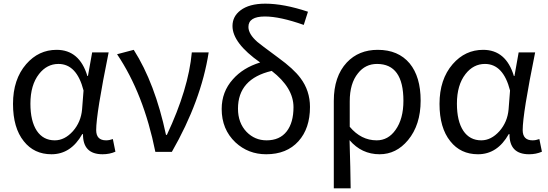

<svg xmlns="http://www.w3.org/2000/svg" viewBox="-20 -829 2993 1048"><path d="M110 -58Q51 -131 51 -262Q51 -396 123 -479Q191 -557 289 -557Q414 -557 457 -414H460L483 -543H573Q505 -208 505 -119Q505 -63 559 -63Q577 -63 596 -70L610 -1Q578 13 540 13Q432 13 433 -97H429Q367 13 261 13Q166 13 110 -58ZM378 -113Q422 -163 428 -232L436 -335Q399 -480 299 -480Q236 -480 193 -425Q146 -365 146 -263Q146 -168 181 -115Q216 -63 279 -63Q333 -63 378 -113Z M828 0Q764 -318 619 -533L710 -557Q826 -375 886 -93H891Q1009 -344 1027 -543H1119Q1078 -279 918 0Z M1545 -112Q1582 -160 1582 -244Q1582 -350 1463 -442Q1279 -399 1279 -236Q1279 -158 1326 -109Q1371 -63 1435 -63Q1507 -63 1545 -112ZM1638 -693Q1508 -739 1426 -739Q1336 -739 1336 -682Q1336 -643 1385 -600Q1396 -590 1499 -514Q1583 -453 1620 -403Q1672 -334 1672 -245Q1672 -128 1609 -58Q1545 13 1433 13Q1335 13 1265 -52Q1190 -123 1190 -234Q1190 -328 1251 -396Q1306 -459 1400 -488Q1249 -594 1249 -687Q1249 -739 1292 -772Q1340 -809 1428 -809Q1529 -809 1661 -765Z M1802 -278Q1802 -412 1873 -488Q1938 -557 2042 -557Q2154 -557 2216 -483Q2276 -410 2276 -280Q2276 -147 2207 -64Q2143 13 2052 13Q1954 13 1888 -64Q1893 97 1894 199H1802ZM2139 -120Q2182 -180 2182 -279Q2182 -480 2038 -480Q1974 -480 1934 -429Q1889 -374 1889 -276V-137Q1951 -63 2036 -63Q2099 -63 2139 -120Z M2438 -58Q2379 -131 2379 -262Q2379 -396 2451 -479Q2519 -557 2617 -557Q2742 -557 2785 -414H2788L2811 -543H2901Q2833 -208 2833 -119Q2833 -63 2887 -63Q2905 -63 2924 -70L2938 -1Q2906 13 2868 13Q2760 13 2761 -97H2757Q2695 13 2589 13Q2494 13 2438 -58ZM2706 -113Q2750 -163 2756 -232L2764 -335Q2727 -480 2627 -480Q2564 -480 2521 -425Q2474 -365 2474 -263Q2474 -168 2509 -115Q2544 -63 2607 -63Q2661 -63 2706 -113Z"/></svg>

Font: KaiGen Gothic CN Regular
Style: Regular
Weight: 400
Designer: Ryoko NISHIZUKA  (kana & ideographs); Paul D. Hunt (Latin, Greek & Cyrillic); Wenlong ZHANG  (bopomofo); Sandoll Communi
Foundry: Adobe Systems Incorporated
Version: Version 1.002.20150501